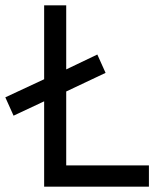

<svg xmlns="http://www.w3.org/2000/svg" viewBox="-25 -702 597 722"><path d="M224 -682V-441L341 -497L372 -428L224 -358V-80H535V0H141V-321L26 -267L-5 -336L141 -404V-682Z"/></svg>

Font: Actor
Style: Regular
Weight: 400
Designer: Thomas Junold
Foundry: Thomas Junold
Version: Version 1.001